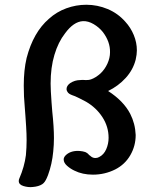

<svg xmlns="http://www.w3.org/2000/svg" viewBox="-20 -810 640 808"><path d="M551 -242Q551 -196 528.5 -157Q506 -118 465 -97Q421 -75 371 -75Q327 -75 293 -92Q276 -100 262 -112.5Q248 -125 248 -139Q248 -147 255 -155Q274 -175 308 -175Q316 -175 328 -173Q340 -171 346 -166Q350 -164 352.5 -160.5Q355 -157 359 -155Q369 -145 381 -145Q390 -145 397 -149Q417 -159 427 -182Q437 -205 437 -230Q437 -277 411 -317Q385 -357 342 -382Q312 -398 296 -405Q293 -406 285 -409Q277 -412 271.5 -415.5Q266 -419 263 -425Q260 -430 260 -435Q260 -449 275 -460Q295 -473 317 -473Q326 -474 332 -473.5Q338 -473 342 -473Q356 -473 363 -476Q383 -483 403 -501Q421 -518 432 -542Q443 -566 443 -590Q444 -634 413 -675Q397 -695 374 -708.5Q351 -722 329 -721Q290 -719 254 -670Q225 -633 209 -579Q193 -526 193 -458Q193 -432 197 -378L200 -340Q207 -275 207 -229Q207 -201 204 -172Q199 -119 182 -73Q181 -70 177 -61Q173 -52 168.5 -45.5Q164 -39 158 -35Q143 -25 117 -23Q99 -21 79 -27Q59 -33 59 -48Q59 -54 61 -58Q83 -109 89 -157Q92 -189 92 -220Q92 -246 90 -277.5Q88 -309 87 -322L84 -362Q80 -402 80 -450Q80 -515 92 -566Q120 -674 186 -731Q218 -760 259 -775Q300 -790 343 -790Q390 -790 433 -772Q476 -754 507 -719Q530 -694 543 -662.5Q556 -631 556 -598Q556 -581 551 -559Q540 -516 509 -482Q478 -448 435 -427Q500 -385 528 -331Q549 -290 551 -242Z"/></svg>

Font: Sedgwick Ave
Style: Regular
Weight: 400
Designer: Kevin Burke, Pedro Vergani
Foundry: Google, Inc.
Version: Version 1.000